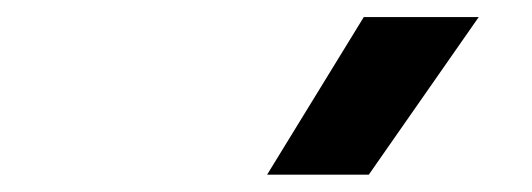

<svg xmlns="http://www.w3.org/2000/svg" viewBox="-20 -815 626 226"><path d="M294.4 -609.4 408.2 -794.9H543.5L414.1 -609.4Z"/></svg>

Font: Cascadia Mono NF SemiBold
Style: Italic
Weight: 600
Italic angle: -10°
Monospace: yes
Designer: Aaron Bell
Foundry: Saja Typeworks
Version: Version 2404.023; ttfautohint (v1.8.4)